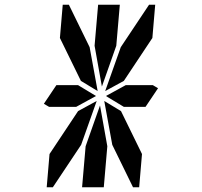

<svg xmlns="http://www.w3.org/2000/svg" viewBox="-20 -907 856 814"><path d="M387 -500 303 -454H208H188L166 -467L219 -546H311ZM381 -713 396 -887H488L473 -713L412 -540ZM628 -546 650 -533 597 -454H505L429 -500L513 -546ZM234 -746 246 -887H272L360 -707L394 -521L323 -564ZM492 -707 612 -887H638L626 -746L505 -564L426 -521ZM435 -287 420 -113H328L343 -287L404 -460ZM324 -293 204 -113H178L190 -254L311 -436L390 -479ZM582 -254 570 -113H544L456 -293L422 -479L493 -436Z"/></svg>

Font: DSEG14 Modern
Style: Italic
Weight: 400
Italic angle: -5°
Designer: Keshikan(Twitter:@keshinomi_88pro)
Version: Version 0.46